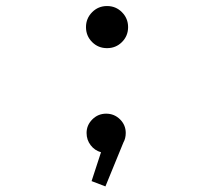

<svg xmlns="http://www.w3.org/2000/svg" viewBox="-20 -510 750 652"><path d="M272 -418Q272 -447.5 292.8 -468.5Q313.5 -489.5 343.5 -489.5Q373.5 -489.5 394.2 -468.5Q415 -447.5 415 -418Q415 -388 394.2 -367.2Q373.5 -346.5 343.5 -346.5Q313.5 -346.5 292.8 -367.2Q272 -388 272 -418ZM407 -58.5Q407 -40 399 -26L338 123L291 105L323 7Q301.5 1 287.8 -17Q274 -35 274 -58.5Q274 -85 293.5 -104.5Q313 -124 340.5 -124Q368 -124 387.5 -104.8Q407 -85.5 407 -58.5Z"/></svg>

Font: League Mono Light
Style: Regular
Weight: 300
Width: 6
Designer: Tyler Finck
Foundry: The League of Moveable Type / Tyler Finck
Version: Version 2.210